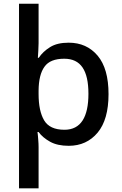

<svg xmlns="http://www.w3.org/2000/svg" viewBox="-20 -780 660 1040"><path d="M567.9 -270C567.9 -362.3 548.3 -431.6 508.8 -478.5C469.2 -525.4 417 -548.8 352.1 -548.8C310.5 -548.8 277.3 -541 251.5 -524.9C225.6 -508.8 205.1 -489.7 189.9 -466.8H185.1C185.5 -476.1 186.5 -488.8 187.5 -504.9C188.5 -521 189 -534.7 189 -545.9V-759.8H83V240.2H189V17.1C189 6.3 188.5 -7.8 187 -25.4C185.5 -43 184.6 -56.2 183.1 -64.9H189C204.1 -44.4 225.1 -26.9 251.5 -12.2C277.8 2.4 311.5 9.8 352.1 9.8C417 9.8 469.2 -14.2 508.8 -61.5C548.3 -108.9 567.9 -178.7 567.9 -270ZM459 -272C459 -147 418.5 -77.1 329.1 -77.1C275.9 -77.1 239.3 -94.2 219.2 -127.9C199.2 -161.6 189 -209 189 -271V-289.1C189.5 -347.2 200.2 -390.1 221.2 -418.9C241.7 -447.8 277.3 -461.9 328.1 -461.9C417.5 -461.9 459 -398.9 459 -272Z"/></svg>

Font: Noto Reveo Sans
Style: Regular
Weight: 500
Designer: Monotype Design Team
Foundry: Monotype Imaging Inc.
Version: Version 2.007